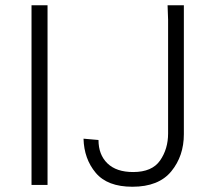

<svg xmlns="http://www.w3.org/2000/svg" viewBox="-20 -704 810 731"><path d="M100 -684H161V0H100ZM298 -176 355 -171Q355 -115 389 -82Q423 -49 487 -49Q559 -49 589.5 -93Q620 -137 620 -196V-629L618 -684H680V-193Q680 -110 632 -51.5Q584 7 484 7Q389 7 344.5 -46Q300 -99 298 -176Z"/></svg>

Font: Bellota Text
Style: Regular
Weight: 400
Designer: Kemie Guaida
Foundry: Kemie Guaida
Version: Version 4.001